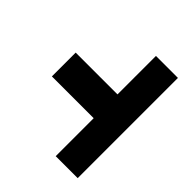

<svg xmlns="http://www.w3.org/2000/svg" viewBox="-58 -764 660 660"><g transform="rotate(-45 272.0 -434.0)"><path d="M212.4 -588.9H328.1V-385.7H515.1V-278.8H27.8V-385.7H212.4Z"/></g></svg>

Font: Heebo SemiBold
Style: Regular
Weight: 600
Designer: Oded Ezer
Foundry: Ezer Type House
Version: Version 3.100